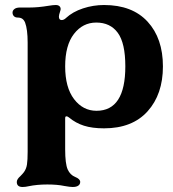

<svg xmlns="http://www.w3.org/2000/svg" viewBox="-20 -502 690 766"><path d="M47 224Q47 218 51 212Q55 206 61 201Q71 191 76 184Q85.2 171 87.7 153.5Q90.3 136 90.3 104V-332Q90.3 -385 80.1 -412Q76 -422 69 -427Q62 -432 50 -432Q41 -432 35.5 -437.5Q30 -443 30 -452Q30 -460 37.5 -466Q45 -472 60 -472H98.4Q132 -472 174 -479Q192 -482 202.5 -482Q212 -482 217 -477.5Q222 -473 222 -466Q222 -463 220 -457Q215 -442 215 -436Q215 -422 226 -422Q234 -422 242 -429L243 -430Q270 -455 311 -468.5Q352 -482 395 -482Q507.8 -482 568.9 -415.5Q630 -349 630 -237Q630 -126 568.9 -58Q507.8 10 395 10Q348 10 315 -0.5Q282 -11 255.6 -33Q249.8 -38 244.9 -38Q240 -38 240 -30V94Q240 151 250 174Q260 196 280 204Q300 212 300 224Q300 233 292.5 238.5Q285 244 270 244Q259 244 237 240Q209 234 169 234Q127.3 234 94 241Q82 244 70 244Q47 244 47 224ZM480 -237.3Q480 -330 450 -371Q420 -412 364 -412Q310.1 -412 275.1 -366.7Q240 -321.5 240 -237.2Q240 -153 275.5 -106.5Q311 -60 365 -60Q480 -60 480 -237.3Z"/></svg>

Font: Raigarh
Style: Regular
Weight: 400
Designer: jaikishan Patel
Foundry: MagicType
Version: Version 1.000;FEAKit 1.0